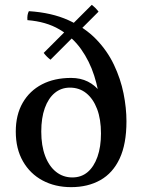

<svg xmlns="http://www.w3.org/2000/svg" viewBox="-20 -756 597 791"><path d="M268 -395Q232 -395 205.5 -373Q179 -351 164.5 -310.5Q150 -270 150 -214Q150 -156 166 -113.5Q182 -71 211 -48Q240 -25 278 -25L273 15Q207 15 155.5 -12.5Q104 -40 74.5 -91.5Q45 -143 45 -214Q45 -283 73.5 -332.5Q102 -382 153 -408.5Q204 -435 273 -435ZM278 -25Q315 -25 341 -47Q367 -69 381.5 -110Q396 -151 396 -206Q399 -261 393 -323Q387 -385 368 -444.5Q349 -504 314 -553.5Q279 -603 224.5 -635Q170 -667 93 -673Q92 -684 93.5 -693.5Q95 -703 99 -710Q193 -704 261.5 -673Q330 -642 376 -594.5Q422 -547 449.5 -489Q477 -431 489 -371Q501 -311 501 -256Q501 -163 473 -103Q445 -43 393.5 -14Q342 15 273 15ZM396 -206Q396 -265 380 -307Q364 -349 335.5 -372Q307 -395 268 -395L273 -435Q350 -435 395.5 -374Q441 -313 441 -206ZM386 -708 188 -510Q172 -522 160 -538L358 -736Q374 -724 386 -708Z"/></svg>

Font: Poltawski Nowy
Style: Regular
Weight: 400
Designer: Adam Pótawski, Mateusz Machalski, Borys Kosmynka, Ania Wieluska
Foundry: Capitalics.wtf
Version: Version 1.001;gftools[0.9.25]